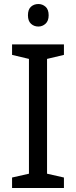

<svg xmlns="http://www.w3.org/2000/svg" viewBox="-20 -935 379 955"><path d="M298 0H40V-52L124 -71V-642L40 -662V-714H298V-662L214 -642V-71L298 -52ZM171 -915Q191 -915 206.5 -901.5Q222 -888 222 -859Q222 -831 206.5 -817Q191 -803 171 -803Q149 -803 134 -817Q119 -831 119 -859Q119 -888 134 -901.5Q149 -915 171 -915Z"/></svg>

Font: Noto Sans SignWriting
Style: Regular
Weight: 400
Designer: Monotype Design Team
Foundry: Monotype Imaging Inc.
Version: Version 2.004; ttfautohint (v1.8.4.7-5d5b)